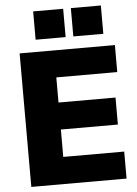

<svg xmlns="http://www.w3.org/2000/svg" viewBox="-61 -974 726 1020"><g transform="rotate(-5 302.0 -464.0)"><path d="M64 -712H572V-568H247V-434H551V-290H247V-144H572V0H64ZM315 -928V-777H155V-928ZM516 -928V-777H356V-928Z"/></g></svg>

Font: Muli Black
Style: Regular
Weight: 900
Designer: Vernon Adams
Foundry: Vernon Adams
Version: Version 2.001